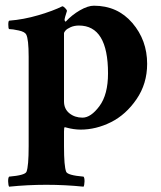

<svg xmlns="http://www.w3.org/2000/svg" viewBox="-20 -458 580 690"><path d="M317.4 -437.5Q402.3 -437.5 455.6 -375.5Q508.8 -313.5 508.8 -228.5Q508.8 -157.2 470.7 -101.6Q432.6 -45.9 378.9 -19Q325.2 7.8 269.5 7.8Q257.8 7.8 244.6 5.9Q231.4 3.9 222.7 1.5Q213.9 -1 212.9 -1Q210 -1 210 14.6V67.4Q210 139.6 217.8 159.2Q222.7 171.9 280.3 176.8Q284.2 181.6 283.7 194.8Q283.2 208 280.3 212.9Q213.9 206.1 146.5 206.1Q79.1 206.1 12.7 212.9Q9.8 208 9.3 194.8Q8.8 181.6 12.7 176.8Q70.3 171.9 75.2 159.2Q83 139.6 83 67.4V-253.9Q83 -317.4 74.2 -334Q69.3 -343.8 46.9 -348.6Q24.4 -353.5 12.7 -353.5Q9.8 -355.5 9.8 -369.6Q9.8 -383.8 13.7 -383.8Q64.5 -387.7 117.7 -403.3Q170.9 -418.9 204.1 -435.5Q209 -434.6 214.8 -428.2Q220.7 -421.9 220.7 -418.9Q211.9 -392.6 211.9 -385.7Q213.9 -380.9 215.8 -379.9Q238.3 -404.3 267.1 -420.9Q295.9 -437.5 317.4 -437.5ZM263.7 -366.2Q247.1 -366.2 233.9 -360.4Q220.7 -354.5 215.3 -348.1Q210 -341.8 210 -338.9V-93.8Q210 -66.4 229.5 -50.8Q249 -35.2 276.4 -35.2Q306.6 -35.2 337.4 -76.7Q368.2 -118.2 368.2 -194.3Q368.2 -366.2 263.7 -366.2Z"/></svg>

Font: Crimson
Style: Bold
Weight: 700
Version: Version 0.8 ; ttfautohint (v1.00) -l 8 -r 50 -G 200 -x 14 -D